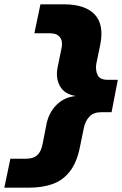

<svg xmlns="http://www.w3.org/2000/svg" viewBox="-74 -780 565 888"><path d="M-54 88 -26 -46H47Q80 -46 98 -62Q116 -78 123 -114L141 -206Q152 -260 188 -295.5Q224 -331 277 -336Q225 -344 204 -380.5Q183 -417 192 -466L211 -559Q217 -590 203 -608Q189 -626 159 -626H85L113 -760H222Q319 -760 363.5 -713.5Q408 -667 390 -575L371 -483Q367 -453 378 -432Q389 -411 423 -411H471L442 -261H394Q358 -261 339 -240Q320 -219 314 -189L295 -97Q281 -28 249 13Q217 54 169.5 71Q122 88 59 88Z"/></svg>

Font: Kufam ExtraBold
Style: Italic
Weight: 800
Italic angle: -11°
Designer: Artur Schmal
Foundry: Original Type
Version: Version 1.301; ttfautohint (v1.8.3)